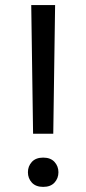

<svg xmlns="http://www.w3.org/2000/svg" viewBox="-20 -731 343 762"><path d="M90.8 -47.4Q90.8 -23.4 106.4 -6.3Q122.1 10.7 151.4 10.7Q180.7 10.7 196.3 -6.3Q211.9 -23.4 211.9 -47.4Q211.9 -71.3 196.3 -88.4Q180.7 -105.5 151.4 -105.5Q122.1 -105.5 106.4 -88.4Q90.8 -71.3 90.8 -47.4ZM111.3 -200.2H191.4L198.7 -710.9H104Z"/></svg>

Font: Roboto Flex
Style: Regular
Weight: 400
Designer: Berlow after Robertson
Foundry: Google
Version: Version 3.200;gftools[0.9.32]